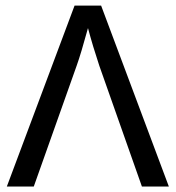

<svg xmlns="http://www.w3.org/2000/svg" viewBox="-20 -679 640 699"><path d="M594.7 0H496.6L341.3 -440.4Q317.9 -510.7 300.3 -576.7Q274.4 -482.4 259.3 -440.4L103 0H4.9L251.5 -658.7H348.1Z"/></svg>

Font: Cousine
Style: Regular
Weight: 400
Monospace: yes
Designer: Steve Matteson
Foundry: Monotype Imaging Inc.
Version: Version 1.21